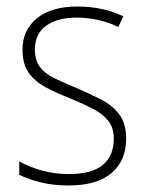

<svg xmlns="http://www.w3.org/2000/svg" viewBox="-20 -559 449 589"><path d="M367 -133Q367 -67 322.5 -28.5Q278 10 190 10Q142 10 103 0Q64 -10 39 -23V-64Q71 -46 110 -35.5Q149 -25 190 -25Q263 -25 296 -53.5Q329 -82 329 -133Q329 -167 312.5 -188Q296 -209 266.5 -224.5Q237 -240 198 -256Q155 -273 121.5 -290.5Q88 -308 68.5 -335Q49 -362 49 -407Q49 -467 93.5 -503Q138 -539 217 -539Q258 -539 294 -531Q330 -523 358 -509L343 -476Q318 -489 284 -497Q250 -505 216 -505Q156 -505 121.5 -480Q87 -455 87 -407Q87 -374 102.5 -353.5Q118 -333 147 -319Q176 -305 215 -289Q256 -271 290.5 -253.5Q325 -236 346 -208Q367 -180 367 -133Z"/></svg>

Font: Noto Sans Arabic UI SmCn XLt
Style: Regular
Weight: 200
Width: 4
Designer: Monotype Design Team, Nadine Chahine and Nizar Qandah
Foundry: Monotype Imaging Inc.
Version: Version 2.010; ttfautohint (v1.8.4.7-5d5b)